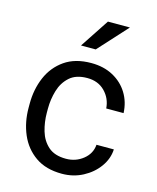

<svg xmlns="http://www.w3.org/2000/svg" viewBox="-114 -829 751 918"><g transform="rotate(15 261.5 -370.0)"><path d="M280.3 -64.5Q328.6 -64.5 365 -93.5Q401.4 -122.6 404.8 -167H490.7Q488.3 -120.1 459.2 -79.8Q430.2 -39.6 383.3 -14.9Q336.4 9.8 280.3 9.8Q200.7 9.8 148.7 -26.6Q96.7 -63 71 -123Q45.4 -183.1 45.4 -253.9V-274.4Q45.4 -345.2 71 -405.3Q96.7 -465.3 148.9 -501.7Q201.2 -538.1 280.3 -538.1Q342.3 -538.1 388.7 -512.9Q435.1 -487.8 461.7 -444.6Q488.3 -401.4 490.7 -346.7H404.8Q401.4 -395.5 367.9 -429.7Q334.5 -463.9 280.3 -463.9Q224.6 -463.9 193.1 -435.5Q161.6 -407.2 148.7 -363.8Q135.7 -320.3 135.7 -274.4V-253.9Q135.7 -207.5 148.4 -164.1Q161.1 -120.6 192.6 -92.5Q224.1 -64.5 280.3 -64.5ZM210.4 -606.4 305.2 -750H414.1L283.2 -606.4Z"/></g></svg>

Font: Vazirmatn FD
Style: Regular
Weight: 400
Designer: Saber Rastikerdar
Foundry: Saber Rastikerdar
Version: Version 33.001